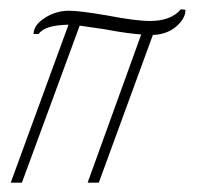

<svg xmlns="http://www.w3.org/2000/svg" viewBox="-20 -392 428 412"><path d="M3 0 127 -339Q75 -338 63 -319H52Q52 -338 76 -353.5Q100 -369 128 -369Q139 -369 159.5 -366.5Q180 -364 209 -359Q271 -347 302 -347Q347 -347 368 -372L378 -371Q378 -352 358 -335Q338 -318 308 -317L192 0H168L283 -318Q270 -319 251 -321.5Q232 -324 206 -329L151 -337L27 0Z"/></svg>

Font: Allison
Style: Regular
Weight: 400
Designer: Robert E. Leuschke
Foundry: Robert E. Leuschke
Version: Version 1.010; ttfautohint (v1.8.3)